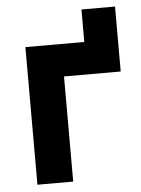

<svg xmlns="http://www.w3.org/2000/svg" viewBox="-48 -657 510 695"><g transform="rotate(-5 207.0 -309.0)"><path d="M274 -618H396V-382H190V0H60V-500H274Z"/></g></svg>

Font: NT Somic Bold
Style: Regular
Weight: 700
Designer: Ravid Balaliev — lead type designer, mastering
Michael Voronin — secret advisor, marketing
Ivan Kovalenko — best boy
Foundry: NT Type
Version: Version 0.7